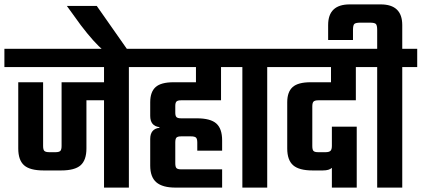

<svg xmlns="http://www.w3.org/2000/svg" viewBox="-40 -853 1917 873"><path d="M615 -631V-548H546V0H433V-397H353V-178Q353 -125 326.5 -101.5Q300 -78 238 -78H158Q96 -78 69.5 -101.5Q43 -125 43 -178V-479H156V-189Q156 -172 162 -166.5Q168 -161 185 -161H212Q228 -161 234 -166.5Q240 -172 240 -189V-479H433V-548H-20V-631Z M400 -826 543 -622H432Q387 -660 327 -739L264 -826Z M965 -397H784Q768 -397 762.5 -391.5Q757 -386 757 -371V-341Q757 -326 762.5 -320.5Q768 -315 784 -315H855Q917 -315 943.5 -291.5Q970 -268 970 -215V-168H857V-205Q857 -222 851 -227.5Q845 -233 828 -233H784Q768 -233 762.5 -227.5Q757 -222 757 -205V-111Q757 -94 762.5 -88.5Q768 -83 784 -83H970V0H758Q699 0 671 -24Q643 -48 643 -100V-221Q643 -267 685 -272V-275Q643 -280 643 -326V-388Q643 -435 667.5 -457Q692 -479 749 -479H851V-548H575V-631H1039V-548H965Z M1243 -631V-548H1175V0H1062V-548H994V-631Z M1578 -397H1408Q1392 -397 1386 -391.5Q1380 -386 1380 -369V-189Q1380 -172 1385.5 -166.5Q1391 -161 1407 -161H1440Q1456 -161 1462.5 -167Q1469 -173 1469 -190V-277H1582V0H1469V-90Q1457 -78 1428 -78H1381Q1320 -78 1293 -101.5Q1266 -125 1266 -178V-388Q1266 -435 1290.5 -457Q1315 -479 1372 -479H1465V-548H1198V-631H1647V-548H1578Z M1857 -631V-548H1789V0H1675V-548H1607V-631H1675V-717Q1675 -738 1669 -744Q1663 -750 1642 -750H1599Q1577 -750 1571 -744Q1565 -738 1565 -717V-671H1452V-739Q1452 -833 1550 -833H1691Q1789 -833 1789 -739V-631Z"/></svg>

Font: Teko Medium
Style: Regular
Weight: 500
Designer: Manushi Parikh, Jonny Pinhorn
Foundry: Indian Type Foundry
Version: Version 1.106;PS 1.0;hotconv 1.0.78;makeotf.lib2.5.61930; tt